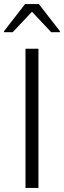

<svg xmlns="http://www.w3.org/2000/svg" viewBox="-20 -929 317 949"><path d="M0 -770H43L138 -871L233 -770H276V-775L172 -909H104L0 -775ZM106 0H170V-688H106Z"/></svg>

Font: Saira UNSAM Light SC
Style: Regular
Weight: 300
Designer: Hector Gatti with collaboration of the Omnibus-Type team
Foundry: Omnibus-Type
Version: Version 1.072;PS 001.072;hotconv 1.0.88;makeotf.lib2.5.64775